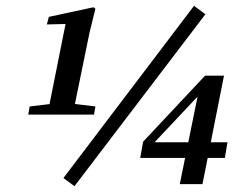

<svg xmlns="http://www.w3.org/2000/svg" viewBox="-20 -623 840 660"><path d="M236 17 198 -11 647 -603 686 -574ZM303 -229H77L82 -257L174 -268H218L308 -257ZM230 -229H143L209 -559L223 -541L141 -539L148 -565L301 -598L308 -593L288 -512ZM753 -80H462L472 -136L685 -363H750L676 10H598L663 -310H677L502 -124L498 -134H762Z"/></svg>

Font: Lisu Bosa Black
Style: Italic
Weight: 900
Italic angle: -19°
Designer: David Morse, Annie Olsen, Victor Gaultney, Frank Grießhammer (Latin)
Foundry: SIL International
Version: Version 2.000